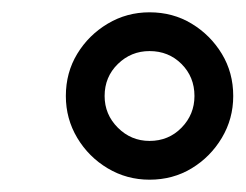

<svg xmlns="http://www.w3.org/2000/svg" viewBox="-20 -700 399 312"><path d="M223 -408Q186 -408 155 -426.5Q124 -445 105.5 -476Q87 -507 87 -544Q87 -582 105.5 -612.5Q124 -643 155 -661.5Q186 -680 223 -680Q261 -680 291.5 -661.5Q322 -643 340.5 -612.5Q359 -582 359 -544Q359 -507 340.5 -476Q322 -445 291.5 -426.5Q261 -408 223 -408ZM223 -471Q254 -471 275 -492.5Q296 -514 296 -544Q296 -575 275 -596Q254 -617 223 -617Q193 -617 171.5 -596Q150 -575 150 -544Q150 -514 171.5 -492.5Q193 -471 223 -471Z"/></svg>

Font: Atkinson Hyperlegible
Style: Italic
Weight: 400
Italic angle: -12°
Designer: Elliott Scott, Megan Eiswerth, Linus Boman, Theodore Petrosky
Foundry: Braille Institute
Version: Version 1.006; ttfautohint (v1.8.3)